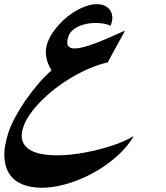

<svg xmlns="http://www.w3.org/2000/svg" viewBox="-166 -528 787 908"><path d="M462.4 122.6Q440.9 157.2 410.6 188Q380.4 218.8 344.7 245.1Q309.1 271.5 269.3 292.7Q229.5 314 188.7 328.9Q147.9 343.8 107.9 351.8Q67.9 359.9 31.2 359.9Q-16.6 359.9 -55.7 345.5Q-94.7 331.1 -117.9 299.8Q-141.1 268.6 -145 219.5Q-148.9 170.4 -127 101.1Q-116.7 68.4 -95.2 28.1Q-73.7 -12.2 -45.9 -52.5Q-18.1 -92.8 13.7 -129.9Q45.4 -167 76.2 -193.8L77.1 -197.3Q58.6 -225.1 53 -257.3Q47.4 -289.6 56.2 -318.8Q64 -343.3 78.6 -366.7Q93.3 -390.1 112.3 -411.1Q131.3 -432.1 153.8 -450Q176.3 -467.8 200 -480.7Q223.6 -493.7 247.1 -501Q270.5 -508.3 292 -508.3Q314 -508.3 329.6 -500.7Q345.2 -493.2 354 -480.7Q362.8 -468.3 364.7 -452.1Q366.7 -436 361.3 -418.5L356.9 -406.2Q342.8 -413.1 324.7 -416.3Q306.6 -419.4 285.6 -419.4Q265.1 -419.4 244.6 -415.5Q224.1 -411.6 206.3 -403.6Q188.5 -395.5 175.5 -383.3Q162.6 -371.1 157.2 -354Q147.5 -324.7 155.8 -311.8Q164.1 -298.8 187.5 -298.8Q203.6 -298.8 227.5 -304.9Q251.5 -311 281.7 -322.3Q312 -333.5 348.1 -349.1Q384.3 -364.7 424.8 -383.3Q423.3 -379.9 417.5 -368.9Q411.6 -357.9 403.6 -343.3Q395.5 -328.6 386.5 -312.3Q377.4 -295.9 369.6 -281.2Q360.4 -264.2 352.8 -250.5Q345.2 -236.8 343.3 -232.9Q301.8 -223.6 258.3 -205.1Q214.8 -186.5 173.3 -162.1Q131.8 -137.7 94.2 -108.4Q56.6 -79.1 26.1 -47.9Q-4.4 -16.6 -26.1 14.9Q-47.9 46.4 -56.6 75.7Q-68.4 112.3 -60.1 137.5Q-51.8 162.6 -28.8 178Q-5.9 193.4 28.8 200Q63.5 206.5 104.5 206.5Q135.7 206.5 169.7 202.9Q203.6 199.2 237.8 192.9Q272 186.5 304.9 178Q337.9 169.4 367.7 159.4Q397.5 149.4 422.1 138.4Q446.8 127.4 464.4 116.2Z"/></svg>

Font: XB Khoramshahr
Style: Bold Italic
Weight: 700
Italic angle: -12°
Designer: Behnam
Foundry: Irmug
Version: Version 8.005 2009